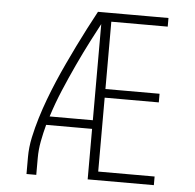

<svg xmlns="http://www.w3.org/2000/svg" viewBox="-52 -788 855 841"><g transform="rotate(5 375.0 -367.5)"><path d="M95 0V-74Q95 -118 104.5 -162Q114 -206 127 -248.5Q140 -291 155.5 -332.5Q171 -374 188.5 -415Q206 -456 225 -496.5Q244 -537 263.5 -577Q283 -617 303.5 -656.5Q324 -696 345 -735H364V-726L382 -717Q352 -661 323.5 -605.5Q295 -550 268.5 -493Q242 -436 217.5 -378Q193 -320 174 -260H364V-222H162Q152 -185 145 -148Q138 -111 138 -74V0ZM364 0V-735H655V-697H407V-401H645V-363H407V-38H655V0Z"/></g></svg>

Font: Zed Sans Extralight Extended
Style: Regular
Weight: 200
Width: 7
Designer: Belleve Invis
Foundry: Belleve Invis
Version: Version 1.0.0; ttfautohint (v1.8.4)